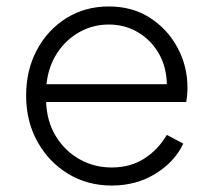

<svg xmlns="http://www.w3.org/2000/svg" viewBox="-20 -563 661 595"><path d="M326 12Q251 12 191 -24.5Q131 -61 96 -124Q61 -187 61 -267Q61 -346 94.5 -408.5Q128 -471 186 -507Q244 -543 317 -543Q390 -543 444.5 -508Q499 -473 530 -415.5Q561 -358 561 -291Q561 -269 557 -247H123Q125 -187 153 -141Q181 -95 226.5 -69.5Q272 -44 326 -44Q384 -44 427 -71.5Q470 -99 497 -145L548 -118Q521 -61 461.5 -24.5Q402 12 326 12ZM317 -487Q268 -487 226 -463.5Q184 -440 157 -398.5Q130 -357 124 -302H497Q496 -356 472 -397.5Q448 -439 407.5 -463Q367 -487 317 -487Z"/></svg>

Font: Plus Jakarta Sans Light
Style: Regular
Weight: 300
Designer: Gumpita Rahayu
Foundry: Tokotype
Version: Version 2.006; ttfautohint (v1.8.4.7-5d5b)